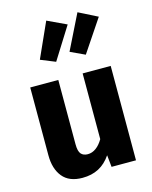

<svg xmlns="http://www.w3.org/2000/svg" viewBox="-128 -944 828 1044"><g transform="rotate(-15 286.0 -421.5)"><path d="M352 -531.4H510V0H372.5L365.5 -67.1Q336.8 -24.7 297.1 -3.8Q257.5 17 205.2 17Q130.6 17 93.8 -28.1Q57 -73.2 57 -149.6V-531.4H215V-169.6Q215 -129.9 228.1 -114.9Q241.2 -99.8 266.1 -99.8Q291.1 -99.8 313 -116Q334.9 -132.2 352 -161.6ZM313.5 -663.4 410.8 -860 516.8 -806.6 395.2 -625.3ZM146.6 -663.4 235.1 -860 342.4 -809.7 229.5 -629.7Z"/></g></svg>

Font: Fira Sans Variable
Style: Regular
Weight: 400
Designer: Carrois Corporate & Edenspiekermann AG
Foundry: Carrois Corporate GbR & Edenspiekermann AG
Version: Version 4.202